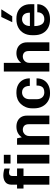

<svg xmlns="http://www.w3.org/2000/svg" viewBox="1092 -1892 810 3035"><g transform="rotate(-90 1497.5 -375.0)"><path d="M95 0V-409H34V-511H95V-594Q95 -665 136.5 -696.5Q178 -728 244 -728Q260 -728 279.5 -725.5Q299 -723 318.5 -719Q338 -715 351 -708V-625Q340 -630 320 -634Q300 -638 289 -638Q276 -638 262.5 -634Q249 -630 240.5 -617.5Q232 -605 232 -576V-511H352V-409H232V0ZM430 0V-511H567V0ZM429 -614V-720H568V-614Z M727 0V-511H828L844 -436Q874 -479 916.5 -500Q959 -521 1013 -521Q1065 -521 1104.5 -501Q1144 -481 1165.5 -444Q1187 -407 1187 -354V0H1051V-325Q1051 -374 1027 -397Q1003 -420 962 -420Q936 -420 913 -406.5Q890 -393 877 -370Q864 -347 864 -318V0Z M1532 10Q1467 10 1414.5 -22Q1362 -54 1332 -110.5Q1302 -167 1302 -240V-271Q1302 -326 1320.5 -371.5Q1339 -417 1371 -451Q1403 -485 1446 -503Q1489 -521 1538 -521H1557Q1624 -521 1673.5 -494.5Q1723 -468 1749.5 -420.5Q1776 -373 1776 -309H1657Q1657 -350 1644.5 -377Q1632 -404 1609 -418Q1586 -432 1554 -432Q1508 -432 1477 -400.5Q1446 -369 1446 -308V-205Q1446 -145 1475.5 -112.5Q1505 -80 1555 -80Q1590 -80 1614 -92Q1638 -104 1650.5 -131Q1663 -158 1663 -203H1776Q1776 -135 1747 -87.5Q1718 -40 1667 -15Q1616 10 1551 10Z M1884 0V-720H2021V-446Q2049 -483 2087.5 -502Q2126 -521 2173 -521Q2224 -521 2262.5 -501Q2301 -481 2323 -443.5Q2345 -406 2345 -354V0H2208V-325Q2208 -374 2184 -397Q2160 -420 2119 -420Q2093 -420 2070 -406.5Q2047 -393 2034 -370Q2021 -347 2021 -318V0Z M2703 10Q2631 10 2575.5 -19.5Q2520 -49 2489 -105.5Q2458 -162 2458 -243V-268Q2458 -349 2490.5 -405.5Q2523 -462 2579.5 -491.5Q2636 -521 2708 -521H2724Q2792 -521 2842.5 -493.5Q2893 -466 2920.5 -416.5Q2948 -367 2948 -301V-238H2602Q2602 -190 2614 -154Q2626 -118 2650 -99Q2674 -80 2713 -80Q2745 -80 2769 -92.5Q2793 -105 2807 -130Q2821 -155 2821 -191H2948Q2948 -132 2918 -86.5Q2888 -41 2835.5 -15.5Q2783 10 2714 10ZM2603 -308H2814Q2814 -371 2786.5 -401.5Q2759 -432 2711 -432Q2666 -432 2635.5 -400.5Q2605 -369 2603 -308ZM2664 -587 2746 -760H2865L2866 -757L2757 -587Z"/></g></svg>

Font: Chivo SemiBold
Style: Regular
Weight: 600
Designer: Hector Gatti
Foundry: Omnibus-Type
Version: Version 2.002